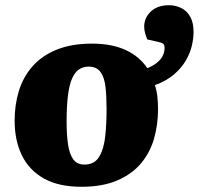

<svg xmlns="http://www.w3.org/2000/svg" viewBox="-20 -699 761 735"><path d="M292 16Q204 16 147.5 -16Q91 -48 63.5 -105Q36 -162 36 -237Q36 -297 52 -350Q68 -403 103.5 -444Q139 -485 196 -508.5Q253 -532 333 -532Q408 -532 461 -507.5Q514 -483 544 -438Q564 -446 579 -457.5Q594 -469 602 -483.5Q610 -498 610 -516Q610 -527 604.5 -531.5Q599 -536 584 -539L544 -548Q539 -559 535.5 -572Q532 -585 532 -597Q532 -631 557.5 -655Q583 -679 627 -679Q653 -679 674.5 -668Q696 -657 708.5 -634.5Q721 -612 721 -576Q721 -553 714.5 -524.5Q708 -496 691.5 -467.5Q675 -439 646 -414Q617 -389 573 -373Q580 -352 582.5 -328.5Q585 -305 585 -280Q585 -223 570 -169.5Q555 -116 520.5 -74.5Q486 -33 429.5 -8.5Q373 16 292 16ZM303 -69Q342 -69 360 -99.5Q378 -130 383 -178.5Q388 -227 388 -281Q388 -328 384 -365Q380 -402 365 -423Q350 -444 319 -444Q298 -444 282 -433Q266 -422 255.5 -397.5Q245 -373 240 -332.5Q235 -292 235 -233Q235 -182 240.5 -145.5Q246 -109 260.5 -89Q275 -69 303 -69Z"/></svg>

Font: Literata ExtraBold
Style: Italic
Weight: 800
Italic angle: -2°
Designer: Latin by Veronika Burian and Jose Scaglione. Greek by Irene Vlachou. Cyrillic by Vera Evstafieva
Foundry: TypeTogether
Version: Version 3.002